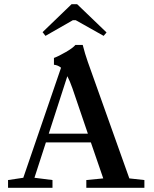

<svg xmlns="http://www.w3.org/2000/svg" viewBox="-20 -889 728 909"><path d="M195.3 -719.2 181.6 -736.8 318.8 -869.1H345.2L484.4 -735.4L470.7 -719.2L338.4 -793.5H325.2ZM18.1 0V-36.6L90.3 -47.4L269 -568.4Q254.4 -580.6 235.4 -582.5V-614.7Q257.3 -622.6 291.7 -642.6Q326.2 -662.6 336.9 -676.3H371.6Q382.8 -632.3 395.5 -596.7L592.3 -44.4L663.6 -36.6V0H388.7V-36.6L468.8 -44.4L410.2 -214.8H197.3L143.1 -47.4L228.5 -36.6V0ZM322.8 -471.2Q310.5 -506.3 298.8 -528.3L210.9 -256.3H396Z"/></svg>

Font: Elstob 8pt Medium
Style: Regular
Weight: 500
Designer: Peter S. Baker
Version: Version 1.015